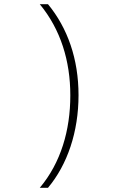

<svg xmlns="http://www.w3.org/2000/svg" viewBox="-20 -734 603 912"><path d="M208 -714H169C268 -594 314 -445 314 -281C314 -115 269 39 169 158H208C300 48 353 -107 353 -282C353 -454 301 -601 208 -714Z"/></svg>

Font: Noto Sans Mono SemiCondensed ExtraLight
Style: Regular
Weight: 200
Width: 4
Designer: Monotype Design Team
Foundry: Monotype Imaging Inc.
Version: Version 2.014